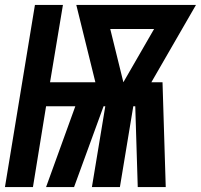

<svg xmlns="http://www.w3.org/2000/svg" viewBox="-34 -755 811 775"><path d="M-14 0H99L152 -326H270L152 0H265L384 -326H391L337 0H450L504 -326H512L522 0H635L622 -423H577L757 -735H274L351 -423H168L220 -735H107ZM464 -423 411 -638H588Z"/></svg>

Font: Iosevka Sparkle Semibold
Style: Italic
Weight: 600
Italic angle: -9°
Designer: Belleve Invis
Foundry: Belleve Invis
Version: Version 4.5.0; ttfautohint (v1.8.3)